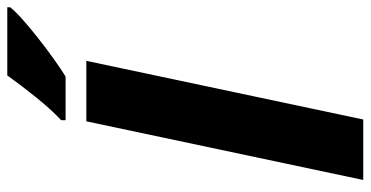

<svg xmlns="http://www.w3.org/2000/svg" viewBox="-265 -752 1017 527"><g transform="rotate(-90 243.5 -488.5)"><path d="M13 0 174 -760H340L179 0ZM177 -817V-829Q207 -857 241 -899.5Q275 -942 300 -977H487V-969Q476 -955 453.5 -935Q431 -915 402.5 -892.5Q374 -870 346 -850Q318 -830 297 -817Z"/></g></svg>

Font: Noto Sans Disp ExtBd
Style: Italic
Weight: 800
Italic angle: -12°
Designer: Monotype Design Team
Foundry: Monotype Imaging Inc.
Version: Version 2.000;GOOG;noto-source:20170915:90ef993387c0